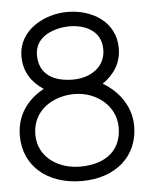

<svg xmlns="http://www.w3.org/2000/svg" viewBox="-49 -688 619 741"><g transform="rotate(-5 260.5 -317.5)"><path d="M239 -645C151 -645 48 -592 48 -489C48 -430 77 -387 123 -357C61 -324 15 -267 15 -184C15 -69 104 10 239 10C371 10 458 -68 458 -184C458 -269 401 -329 351 -357C395 -388 425 -429 425 -489C425 -588 338 -645 239 -645ZM75 -184C75 -277 154 -327 239 -327C322 -327 398 -269 398 -184C398 -100 342 -47 239 -46C156 -45 75 -94 75 -184ZM108 -489C108 -566 190 -588 239 -589C292 -590 365 -568 365 -489C365 -419 304 -383 239 -383C164 -383 108 -414 108 -489Z"/></g></svg>

Font: Linear
Style: Regular
Weight: 400
Designer: Braydon G. Fuller
Foundry: Braydon G. Fuller
Version: Version 1.000;PS 001.000;hotconv 1.0.38